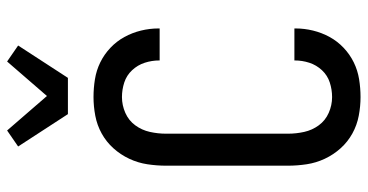

<svg xmlns="http://www.w3.org/2000/svg" viewBox="-267 -759 1034 540"><g transform="rotate(-90 250.0 -489.0)"><path d="M247 8Q221 8 194.5 3Q168 -2 144.5 -15Q121 -28 103 -48Q85 -68 73.5 -92.5Q62 -117 58 -143.5Q54 -170 54 -196V-539Q54 -565 58 -591.5Q62 -618 73.5 -642.5Q85 -667 103 -687Q121 -707 144.5 -720Q168 -733 194.5 -738Q221 -743 247 -743Q272 -743 297 -739Q322 -735 344.5 -724Q367 -713 385.5 -695.5Q404 -678 416 -656Q428 -634 434 -609.5Q440 -585 440 -560V-557H350V-558Q350 -579 343.5 -599Q337 -619 322.5 -634.5Q308 -650 288 -656.5Q268 -663 247 -663Q224 -663 202.5 -653.5Q181 -644 167.5 -625.5Q154 -607 149 -584.5Q144 -562 144 -539V-196Q144 -173 149 -150.5Q154 -128 167.5 -109.5Q181 -91 202.5 -81.5Q224 -72 247 -72Q268 -72 288 -78.5Q308 -85 322.5 -100.5Q337 -116 343.5 -136Q350 -156 350 -177V-178H440V-175Q440 -150 434 -125.5Q428 -101 416 -79Q404 -57 385.5 -39.5Q367 -22 344.5 -11Q322 0 297 4Q272 8 247 8ZM199 -815 108 -955 153 -986 250 -874 347 -986 392 -955 301 -815Z"/></g></svg>

Font: Iosevka Curly Medium
Style: Regular
Weight: 500
Monospace: yes
Designer: Belleve Invis
Foundry: Belleve Invis
Version: Version 22.1.2; ttfautohint (v1.8.4)